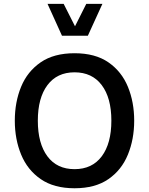

<svg xmlns="http://www.w3.org/2000/svg" viewBox="-20 -981 780 1006"><path d="M229 -960.9H313.5L373 -843.3L432.1 -960.9H516.6L440.4 -793.9H304.7ZM370.6 -702.1Q479 -702.1 548.1 -654.3Q617.2 -606.4 650.1 -526.4Q683.1 -446.3 683.1 -348.6Q683.1 -251.5 650.1 -170.9Q617.2 -90.3 548.1 -42.5Q479 5.4 370.6 5.4Q262.7 5.4 193.4 -42.5Q124 -90.3 90.8 -170.9Q57.6 -251.5 57.6 -348.6Q57.6 -446.3 90.6 -526.4Q123.5 -606.4 192.9 -654.3Q262.2 -702.1 370.6 -702.1ZM370.6 -602.1Q278.8 -602.1 228.5 -534.9Q178.2 -467.8 178.2 -348.6Q178.2 -229.5 228.3 -162.1Q278.3 -94.7 370.6 -94.7Q462.9 -94.7 513.2 -162.1Q563.5 -229.5 563.5 -348.6Q563.5 -468.3 512.9 -535.2Q462.4 -602.1 370.6 -602.1Z"/></svg>

Font: Estedad-FD SemiBold
Style: Regular
Weight: 600
Designer: Amin Abedi
Version: Version 7.3